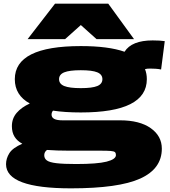

<svg xmlns="http://www.w3.org/2000/svg" viewBox="-20 -810 931 1050"><path d="M368 220Q13 220 13 88Q13 57 31 28Q49 -1 102 -24Q74 -39 59.5 -62.5Q45 -86 45 -120Q45 -162 71 -192.5Q97 -223 143 -244Q61 -289 61 -377Q61 -558 422 -558Q573 -558 661 -527Q700 -589 815 -589Q855 -589 881 -585L861 -430Q847 -433 830.5 -434Q814 -435 800 -435Q784 -435 773 -432Q783 -407 783 -377Q783 -195 422 -195Q335 -195 270 -205Q262 -196 262 -183Q262 -152 321 -152H636Q744 -152 804.5 -109Q865 -66 865 3Q865 113 747 166.5Q629 220 368 220ZM422 -328Q484 -328 512 -339.5Q540 -351 540 -377Q540 -403 512 -414.5Q484 -426 422 -426Q360 -426 331.5 -414.5Q303 -403 303 -377Q303 -351 331.5 -339.5Q360 -328 422 -328ZM222 39Q222 57 236.5 67.5Q251 78 289 82.5Q327 87 396 87Q512 87 563 74Q614 61 614 38Q614 27 608.5 22Q603 17 584.5 15.5Q566 14 527 14H356Q324 14 294 13Q264 12 237 10Q222 21 222 39ZM131 -596 281 -790H572L713 -596H508L422 -673L336 -596Z"/></svg>

Font: Georama ExtraExtended ExtraBold
Style: Regular
Weight: 800
Width: 8
Designer: Jean-Baptiste Levee
Foundry: Production Type
Version: Version 1.000